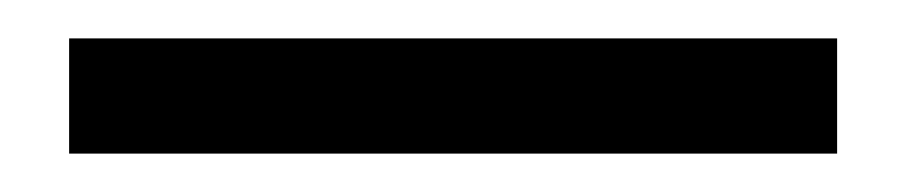

<svg xmlns="http://www.w3.org/2000/svg" viewBox="-20 -20 472 100"><path d="M416 60H16V0H416Z"/></svg>

Font: Philosopher
Style: Regular
Weight: 400
Designer: Jovanny Lemonad
Foundry: Jovanny Lemonad
Version: Version 1.000